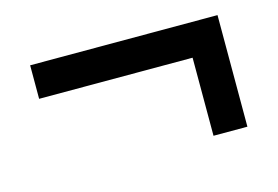

<svg xmlns="http://www.w3.org/2000/svg" viewBox="-52 -532 704 487"><g transform="rotate(-15 300.0 -288.5)"><path d="M546 -142H457V-347H54V-435H546Z"/></g></svg>

Font: Muli
Style: Bold
Weight: 700
Designer: Vernon Adams
Foundry: Vernon Adams
Version: Version 2.001